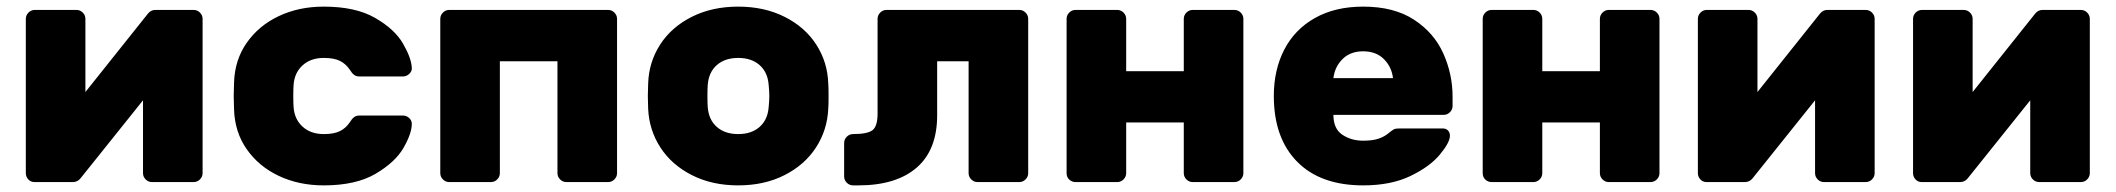

<svg xmlns="http://www.w3.org/2000/svg" viewBox="-20 -550 6391 580"><path d="M412 -27V-247L223 -11Q214 0 200 0H84Q73 0 65.5 -8Q58 -16 58 -27V-493Q58 -504 66 -512Q74 -520 85 -520H211Q222 -520 230 -512Q238 -504 238 -493V-272L427 -509Q436 -520 449 -520H565Q576 -520 584 -512Q592 -504 592 -493V-27Q592 -16 584 -8Q576 0 565 0H439Q428 0 420 -8Q412 -16 412 -27Z M686 0ZM958 -145Q989 -145 1007 -154Q1025 -163 1037 -181Q1043 -191 1049.5 -196Q1056 -201 1066 -201H1197Q1208 -201 1216 -193.5Q1224 -186 1224 -176Q1224 -147 1199 -103.5Q1174 -60 1114.5 -25Q1055 10 958 10Q883 10 822.5 -18.5Q762 -47 725.5 -99Q689 -151 687 -220L686 -260L687 -300Q689 -369 725.5 -421Q762 -473 822.5 -501.5Q883 -530 958 -530Q1054 -530 1113 -496Q1172 -462 1197 -419Q1222 -376 1224 -346Q1225 -335 1216.5 -327Q1208 -319 1197 -319H1066Q1056 -319 1049.5 -324Q1043 -329 1037 -339Q1025 -357 1007 -366Q989 -375 958 -375Q919 -375 894.5 -353Q870 -331 867 -295Q866 -285 866 -260Q866 -235 867 -225Q870 -189 894.5 -167Q919 -145 958 -145Z M1844 -493V-27Q1844 -16 1836 -8Q1828 0 1817 0H1691Q1680 0 1672 -8Q1664 -16 1664 -27V-365H1490V-27Q1490 -16 1482 -8Q1474 0 1463 0H1337Q1326 0 1318 -8Q1310 -16 1310 -27V-493Q1310 -504 1318 -512Q1326 -520 1337 -520H1817Q1828 -520 1836 -512Q1844 -504 1844 -493Z M1937 0ZM2210 10Q2131 10 2070 -21Q2009 -52 1975 -104.5Q1941 -157 1938 -221L1937 -260L1938 -298Q1940 -362 1974 -415Q2008 -468 2069.5 -499Q2131 -530 2210 -530Q2289 -530 2350.5 -499Q2412 -468 2446 -415Q2480 -362 2482 -298Q2483 -288 2483 -260Q2483 -231 2482 -221Q2479 -157 2445 -104.5Q2411 -52 2350 -21Q2289 10 2210 10ZM2302 -226Q2304 -246 2304 -260Q2304 -274 2302 -294Q2299 -332 2274.5 -353.5Q2250 -375 2210 -375Q2170 -375 2145.5 -353.5Q2121 -332 2118 -294Q2117 -284 2117 -260Q2117 -236 2118 -226Q2121 -188 2145.5 -166.5Q2170 -145 2210 -145Q2250 -145 2274.5 -166.5Q2299 -188 2302 -226Z M2811 -202Q2811 -97 2749 -43.5Q2687 10 2573 10H2557Q2546 10 2538 2Q2530 -6 2530 -17V-118Q2530 -129 2538 -137Q2546 -145 2557 -145Q2601 -145 2616 -157Q2631 -169 2631 -207V-493Q2631 -504 2639 -512Q2647 -520 2658 -520H3059Q3070 -520 3078 -512Q3086 -504 3086 -493V-27Q3086 -16 3078 -8Q3070 0 3059 0H2933Q2922 0 2914 -8Q2906 -16 2906 -27V-365H2811Z M3736 -493V-27Q3736 -16 3728 -8Q3720 0 3709 0H3583Q3572 0 3564 -8Q3556 -16 3556 -27V-180H3382V-27Q3382 -16 3374 -8Q3366 0 3355 0H3229Q3218 0 3210 -7.5Q3202 -15 3202 -27V-493Q3202 -504 3210 -512Q3218 -520 3229 -520H3355Q3366 -520 3374 -512Q3382 -504 3382 -493V-335H3556V-493Q3556 -504 3564 -512Q3572 -520 3583 -520H3709Q3720 -520 3728 -512Q3736 -504 3736 -493Z M3828 0ZM4098 -125Q4126 -125 4144 -131Q4162 -137 4175 -148Q4186 -157 4191 -159.5Q4196 -162 4208 -162H4338Q4348 -162 4354 -156Q4360 -150 4360 -140Q4360 -120 4330 -83.5Q4300 -47 4241 -18.5Q4182 10 4098 10Q3969 10 3898.5 -61.5Q3828 -133 3828 -260Q3828 -339 3859.5 -400Q3891 -461 3952 -495.5Q4013 -530 4098 -530Q4191 -530 4251.5 -490.5Q4312 -451 4340 -388.5Q4368 -326 4368 -258V-230Q4368 -219 4360 -211Q4352 -203 4341 -203H4008Q4008 -161 4035 -143Q4062 -125 4098 -125ZM4188 -314Q4184 -348 4160.5 -371.5Q4137 -395 4098 -395Q4059 -395 4035.5 -371.5Q4012 -348 4008 -314Z M4993 -493V-27Q4993 -16 4985 -8Q4977 0 4966 0H4840Q4829 0 4821 -8Q4813 -16 4813 -27V-180H4639V-27Q4639 -16 4631 -8Q4623 0 4612 0H4486Q4475 0 4467 -7.5Q4459 -15 4459 -27V-493Q4459 -504 4467 -512Q4475 -520 4486 -520H4612Q4623 -520 4631 -512Q4639 -504 4639 -493V-335H4813V-493Q4813 -504 4821 -512Q4829 -520 4840 -520H4966Q4977 -520 4985 -512Q4993 -504 4993 -493Z M5463 -27V-247L5274 -11Q5265 0 5251 0H5135Q5124 0 5116.5 -8Q5109 -16 5109 -27V-493Q5109 -504 5117 -512Q5125 -520 5136 -520H5262Q5273 -520 5281 -512Q5289 -504 5289 -493V-272L5478 -509Q5487 -520 5500 -520H5616Q5627 -520 5635 -512Q5643 -504 5643 -493V-27Q5643 -16 5635 -8Q5627 0 5616 0H5490Q5479 0 5471 -8Q5463 -16 5463 -27Z M6113 -27V-247L5924 -11Q5915 0 5901 0H5785Q5774 0 5766.5 -8Q5759 -16 5759 -27V-493Q5759 -504 5767 -512Q5775 -520 5786 -520H5912Q5923 -520 5931 -512Q5939 -504 5939 -493V-272L6128 -509Q6137 -520 6150 -520H6266Q6277 -520 6285 -512Q6293 -504 6293 -493V-27Q6293 -16 6285 -8Q6277 0 6266 0H6140Q6129 0 6121 -8Q6113 -16 6113 -27Z"/></svg>

Font: Hezaedrus
Style: Bold
Weight: 700
Designer: Hubert & Fischer
Foundry: Hubert & Fischer
Version: Version 1.10;September 3, 2019;FontCreator 11.5.0.2425 64-bi